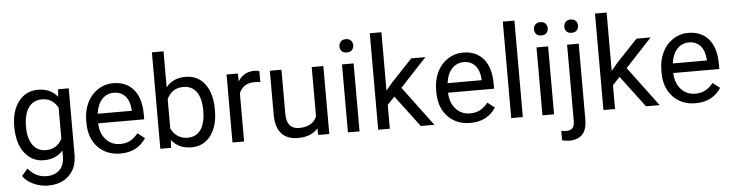

<svg xmlns="http://www.w3.org/2000/svg" viewBox="-53 -1012 5668 1487"><g transform="rotate(-5 2781.0 -268.5)"><path d="M46.9 -268.6Q46.9 -392.1 104 -465.1Q161.1 -538.1 255.4 -538.1Q352.1 -538.1 406.2 -469.7L410.6 -528.3H493.2V-12.7Q493.2 89.8 432.4 148.9Q371.6 208 269 208Q211.9 208 157.2 183.6Q102.5 159.2 73.7 116.7L120.6 62.5Q178.7 134.3 262.7 134.3Q328.6 134.3 365.5 97.2Q402.3 60.1 402.3 -7.3V-52.7Q348.1 9.8 254.4 9.8Q161.6 9.8 104.2 -64.9Q46.9 -139.6 46.9 -268.6ZM137.7 -258.3Q137.7 -168.9 174.3 -117.9Q210.9 -66.9 276.9 -66.9Q362.3 -66.9 402.3 -144.5V-385.7Q360.8 -461.4 277.8 -461.4Q211.9 -461.4 174.8 -410.2Q137.7 -358.9 137.7 -258.3Z M848.6 9.8Q741.2 9.8 673.8 -60.8Q606.4 -131.3 606.4 -249.5V-266.1Q606.4 -344.7 636.5 -406.5Q666.5 -468.3 720.5 -503.2Q774.4 -538.1 837.4 -538.1Q940.4 -538.1 997.6 -470.2Q1054.7 -402.3 1054.7 -275.9V-238.3H696.8Q698.7 -160.2 742.4 -112.1Q786.1 -64 853.5 -64Q901.4 -64 934.6 -83.5Q967.8 -103 992.7 -135.3L1047.9 -92.3Q981.4 9.8 848.6 9.8ZM837.4 -463.9Q782.7 -463.9 745.6 -424.1Q708.5 -384.3 699.7 -312.5H964.4V-319.3Q960.4 -388.2 927.2 -426Q894 -463.9 837.4 -463.9Z M1606.4 -258.3Q1606.4 -137.2 1550.8 -63.7Q1495.1 9.8 1401.4 9.8Q1301.3 9.8 1246.6 -61L1242.2 0H1159.2V-750H1249.5V-470.2Q1304.2 -538.1 1400.4 -538.1Q1496.6 -538.1 1551.5 -465.3Q1606.4 -392.6 1606.4 -266.1ZM1516.1 -268.6Q1516.1 -360.8 1480.5 -411.1Q1444.8 -461.4 1377.9 -461.4Q1288.6 -461.4 1249.5 -378.4V-149.9Q1291 -66.9 1378.9 -66.9Q1443.8 -66.9 1480 -117.2Q1516.1 -167.5 1516.1 -268.6Z M1975.6 -447.3Q1955.1 -450.7 1931.2 -450.7Q1842.3 -450.7 1810.5 -375V0H1720.2V-528.3H1808.1L1809.6 -467.3Q1854 -538.1 1935.5 -538.1Q1961.9 -538.1 1975.6 -531.2Z M2384.8 -52.2Q2332 9.8 2230 9.8Q2145.5 9.8 2101.3 -39.3Q2057.1 -88.4 2056.6 -184.6V-528.3H2147V-187Q2147 -66.9 2244.6 -66.9Q2348.1 -66.9 2382.3 -144V-528.3H2472.7V0H2386.7Z M2708 0H2617.7V-528.3H2708ZM2610.4 -668.5Q2610.4 -690.4 2623.8 -705.6Q2637.2 -720.7 2663.6 -720.7Q2689.9 -720.7 2703.6 -705.6Q2717.3 -690.4 2717.3 -668.5Q2717.3 -646.5 2703.6 -631.8Q2689.9 -617.2 2663.6 -617.2Q2637.2 -617.2 2623.8 -631.8Q2610.4 -646.5 2610.4 -668.5Z M3000 -244.6 2943.4 -185.5V0H2853V-750H2943.4V-296.4L2991.7 -354.5L3156.2 -528.3H3266.1L3060.5 -307.6L3290 0H3184.1Z M3568.8 9.8Q3461.4 9.8 3394 -60.8Q3326.7 -131.3 3326.7 -249.5V-266.1Q3326.7 -344.7 3356.7 -406.5Q3386.7 -468.3 3440.7 -503.2Q3494.6 -538.1 3557.6 -538.1Q3660.6 -538.1 3717.8 -470.2Q3774.9 -402.3 3774.9 -275.9V-238.3H3417Q3418.9 -160.2 3462.6 -112.1Q3506.3 -64 3573.7 -64Q3621.6 -64 3654.8 -83.5Q3688 -103 3712.9 -135.3L3768.1 -92.3Q3701.7 9.8 3568.8 9.8ZM3557.6 -463.9Q3502.9 -463.9 3465.8 -424.1Q3428.7 -384.3 3419.9 -312.5H3684.6V-319.3Q3680.7 -388.2 3647.5 -426Q3614.3 -463.9 3557.6 -463.9Z M3977.5 0H3887.2V-750H3977.5Z M4220.2 0H4129.9V-528.3H4220.2ZM4122.6 -668.5Q4122.6 -690.4 4136 -705.6Q4149.4 -720.7 4175.8 -720.7Q4202.1 -720.7 4215.8 -705.6Q4229.5 -690.4 4229.5 -668.5Q4229.5 -646.5 4215.8 -631.8Q4202.1 -617.2 4175.8 -617.2Q4149.4 -617.2 4136 -631.8Q4122.6 -646.5 4122.6 -668.5Z M4458 -528.3V61Q4458 213.4 4319.8 213.4Q4290 213.4 4264.6 204.6V132.3Q4280.3 136.2 4305.7 136.2Q4335.9 136.2 4351.8 119.9Q4367.7 103.5 4367.7 63V-528.3ZM4358.4 -668.5Q4358.4 -689.9 4371.8 -705.3Q4385.3 -720.7 4411.1 -720.7Q4437.5 -720.7 4451.2 -705.6Q4464.8 -690.4 4464.8 -668.5Q4464.8 -646.5 4451.2 -631.8Q4437.5 -617.2 4411.1 -617.2Q4384.8 -617.2 4371.6 -631.8Q4358.4 -646.5 4358.4 -668.5Z M4751 -244.6 4694.3 -185.5V0H4604V-750H4694.3V-296.4L4742.7 -354.5L4907.2 -528.3H5017.1L4811.5 -307.6L5041 0H4935.1Z M5319.8 9.8Q5212.4 9.8 5145 -60.8Q5077.6 -131.3 5077.6 -249.5V-266.1Q5077.6 -344.7 5107.7 -406.5Q5137.7 -468.3 5191.7 -503.2Q5245.6 -538.1 5308.6 -538.1Q5411.6 -538.1 5468.8 -470.2Q5525.9 -402.3 5525.9 -275.9V-238.3H5168Q5169.9 -160.2 5213.6 -112.1Q5257.3 -64 5324.7 -64Q5372.6 -64 5405.8 -83.5Q5439 -103 5463.9 -135.3L5519 -92.3Q5452.6 9.8 5319.8 9.8ZM5308.6 -463.9Q5253.9 -463.9 5216.8 -424.1Q5179.7 -384.3 5170.9 -312.5H5435.5V-319.3Q5431.6 -388.2 5398.4 -426Q5365.2 -463.9 5308.6 -463.9Z"/></g></svg>

Font: Mardoto
Style: Regular
Weight: 400
Designer: Christian Robertson, Vahan Hovhannisyan
Foundry: Google
Version: Version 1.000